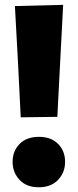

<svg xmlns="http://www.w3.org/2000/svg" viewBox="-20 -758 320 792"><path d="M65.5 -274Q60 -390.5 54 -505Q47.5 -619.5 41.5 -733L240.5 -738Q234.5 -623.5 228.5 -508Q222 -392.5 216.5 -276ZM139.5 14.5Q89.5 14.5 60.8 -16Q32 -46.5 32 -90.5Q32 -135 60.8 -164.2Q89.5 -193.5 140.5 -193.5Q191 -193.5 219.8 -164.2Q248.5 -135 248.5 -90.5Q248.5 -46.5 219.5 -16Q190.5 14.5 139.5 14.5Z"/></svg>

Font: Heraclito ExtraBold
Style: Regular
Weight: 800
Designer: Kostas Bartsokas (font) & Cristiano Sobral (main changes)
Foundry: Kostas Bartsokas (font) & Cristiano Sobral (main changes)
Version: Version 1.00;July 8, 2020;FontCreator 13.0.0.2655 64-bit